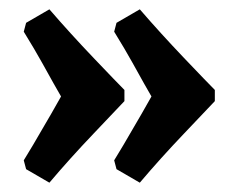

<svg xmlns="http://www.w3.org/2000/svg" viewBox="-20 -435 501 412"><path d="M230 -72 225 -91Q236 -108 284 -191L305 -228L289 -256Q280 -272 264.5 -300Q249 -328 225 -367L230 -386L280 -415Q324 -364 375 -310.5Q426 -257 441 -242V-218Q426 -202 375 -148.5Q324 -95 280 -43ZM36 -72 31 -91Q42 -108 90 -191L111 -228L95 -256Q86 -272 70.5 -300Q55 -328 31 -367L36 -386L86 -415Q130 -364 181 -310.5Q232 -257 247 -242V-218Q232 -202 181 -148.5Q130 -95 86 -43Z"/></svg>

Font: Alegreya ExtraBold
Style: Regular
Weight: 800
Designer: Juan Pablo del Peral
Foundry: Huerta Tipografica
Version: Version 2.007; ttfautohint (v1.6)